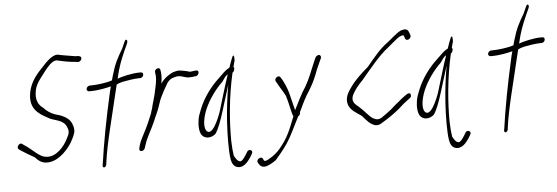

<svg xmlns="http://www.w3.org/2000/svg" viewBox="-54 -890 3545 1222"><g transform="rotate(-5 1719.0 -279.0)"><path d="M41 -86 52 -78C77 -62 108 -42 140 -25C157 -5 181 14 211 14C271 18 334 -34 374 -97C383 -114 398 -140 403 -160C409 -185 401 -203 394 -222C376 -261 327 -278 291 -287C263 -297 239 -314 220 -335C189 -356 170 -392 184 -454C190 -479 203 -501 218 -521C257 -571 293 -628 331 -628C348 -624 373 -619 388 -616C404 -614 428 -609 443 -609L464 -606C478 -603 495 -622 488 -635C483 -644 468 -644 453 -644C401 -653 368 -657 340 -664C304 -664 269 -627 229 -583C188 -541 149 -488 143 -416C135 -317 213 -288 254 -264C281 -249 342 -247 360 -202C366 -189 371 -175 367 -159C366 -153 363 -146 358 -137C328 -70 272 -18 219 -22C169 -22 133 -75 78 -109L67 -117C51 -131 26 -99 41 -86Z M506 -432C504 -422 511 -414 520 -414H528C582 -414 632 -426 661 -433C656 -416 652 -399 648 -380C615 -235 584 -71 567 52L565 62C562 86 587 79 589 57L590 47C606 -74 651 -237 684 -380C689 -401 694 -422 699 -441C712 -449 726 -452 741 -456C768 -461 813 -469 841 -469H850C860 -469 870 -476 872 -486C875 -497 870 -505 859 -505H850C803 -505 732 -488 708 -478C726 -556 742 -594 768 -654L787 -696C797 -719 782 -730 773 -710L754 -667C720 -609 701 -576 679 -499C676 -490 674 -480 671 -470C665 -469 659 -467 654 -465C630 -459 577 -450 535 -450H528C518 -450 508 -441 506 -432Z M807 -25C805 -15 808 -6 818 -6C830 -6 837 -12 842 -23L848 -42C863 -91 894 -138 915 -187C927 -219 945 -251 954 -281C961 -303 969 -327 979 -345L993 -373L1010 -403C1025 -433 1041 -448 1063 -454L1074 -457C1110 -469 1136 -443 1167 -447C1176 -447 1191 -448 1198 -450H1205C1228 -454 1233 -491 1209 -486H1203C1193 -484 1184 -484 1174 -482C1170 -482 1167 -483 1163 -484L1148 -488C1141 -490 1135 -491 1128 -492L1108 -495C1095 -498 1078 -492 1065 -489L1052 -483C1026 -469 1003 -453 983 -422C988 -457 990 -487 984 -511C980 -534 944 -517 949 -497C950 -488 952 -485 952 -473C953 -446 946 -413 938 -379C935 -365 933 -352 929 -341C925 -322 919 -308 915 -292L911 -274C909 -266 906 -257 903 -249C902 -247 901 -245 902 -243C887 -209 874 -174 857 -141C842 -109 821 -76 812 -45Z M1199 -175C1192 -136 1195 -96 1209 -75C1227 -51 1264 -46 1297 -73C1318 -102 1337 -156 1354 -210C1372 -265 1388 -323 1406 -378C1392 -296 1383 -219 1378 -143C1373 -60 1371 38 1380 96C1385 124 1397 141 1414 147C1455 161 1485 124 1505 94L1518 72C1532 49 1497 37 1488 59L1475 80C1467 93 1459 103 1450 110C1446 114 1439 115 1433 112C1423 109 1413 96 1402 75C1398 51 1395 19 1394 -21C1393 -140 1404 -296 1440 -453C1445 -455 1450 -461 1452 -471C1455 -480 1453 -485 1449 -488C1454 -505 1456 -518 1460 -529C1461 -559 1456 -572 1446 -549C1441 -538 1429 -504 1423 -486C1422 -485 1422 -485 1421 -485C1397 -473 1380 -454 1347 -422C1299 -378 1248 -311 1220 -240C1210 -216 1202 -194 1199 -175ZM1254 -234C1281 -298 1327 -359 1370 -400C1384 -420 1394 -437 1409 -445C1385 -375 1361 -291 1338 -216C1324 -173 1276 -55 1241 -100C1223 -128 1234 -185 1254 -234Z M1550 131 1555 140C1564 155 1577 166 1605 159C1624 153 1650 138 1666 126C1693 95 1718 65 1744 27C1772 -15 1801 -78 1832 -139C1839 -143 1843 -148 1845 -155C1846 -158 1845 -161 1845 -164C1854 -181 1861 -197 1869 -214C1886 -249 1905 -282 1923 -309C1945 -345 1961 -382 1977 -426L1997 -471L2008 -495C2014 -510 2001 -523 1987 -514C1982 -511 1977 -508 1975 -503L1964 -479C1941 -425 1921 -369 1893 -322C1866 -282 1841 -230 1816 -180C1812 -196 1808 -213 1803 -232L1795 -264C1786 -306 1774 -338 1753 -378L1742 -396C1732 -415 1699 -394 1709 -374L1720 -355C1735 -326 1753 -303 1766 -275L1776 -239C1781 -220 1786 -198 1790 -179C1795 -164 1795 -152 1802 -143C1787 -105 1775 -73 1759 -40C1739 2 1718 29 1696 56C1680 76 1653 99 1625 114C1613 121 1594 132 1589 119L1585 110C1575 90 1540 112 1550 131Z M2150 -207C2153 -154 2198 -134 2237 -106C2260 -78 2285 -48 2317 -40C2335 -38 2345 -41 2360 -51C2396 -73 2448 -105 2496 -150C2513 -166 2531 -178 2549 -192C2554 -195 2557 -199 2558 -204C2560 -214 2557 -224 2547 -224C2542 -224 2538 -222 2533 -219L2521 -211L2497 -193C2482 -181 2469 -168 2452 -156C2417 -122 2387 -104 2360 -84C2339 -72 2322 -76 2305 -86C2279 -102 2255 -138 2220 -168C2198 -185 2175 -204 2192 -244C2208 -276 2232 -305 2259 -332C2324 -409 2381 -480 2438 -524C2460 -541 2482 -562 2502 -577C2513 -585 2526 -595 2545 -595V-594C2548 -586 2551 -581 2553 -573C2560 -553 2593 -568 2589 -590C2586 -599 2584 -607 2580 -615C2571 -635 2553 -634 2529 -626C2498 -610 2468 -580 2438 -557C2391 -524 2348 -471 2301 -414C2260 -379 2218 -341 2188 -299C2168 -271 2148 -243 2150 -207Z M2594 -175C2587 -136 2590 -96 2604 -75C2622 -51 2659 -46 2692 -73C2713 -102 2732 -156 2749 -210C2767 -265 2783 -323 2801 -378C2787 -296 2778 -219 2773 -143C2768 -60 2766 38 2775 96C2780 124 2792 141 2809 147C2850 161 2880 124 2900 94L2913 72C2927 49 2892 37 2883 59L2870 80C2862 93 2854 103 2845 110C2841 114 2834 115 2828 112C2818 109 2808 96 2797 75C2793 51 2790 19 2789 -21C2788 -140 2799 -296 2835 -453C2840 -455 2845 -461 2847 -471C2850 -480 2848 -485 2844 -488C2849 -505 2851 -518 2855 -529C2856 -559 2851 -572 2841 -549C2836 -538 2824 -504 2818 -486C2817 -485 2817 -485 2816 -485C2792 -473 2775 -454 2742 -422C2694 -378 2643 -311 2615 -240C2605 -216 2597 -194 2594 -175ZM2649 -234C2676 -298 2722 -359 2765 -400C2779 -420 2789 -437 2804 -445C2780 -375 2756 -291 2733 -216C2719 -173 2671 -55 2636 -100C2618 -128 2629 -185 2649 -234Z M3071 -432C3069 -422 3076 -414 3085 -414H3093C3147 -414 3197 -426 3226 -433C3221 -416 3217 -399 3213 -380C3180 -235 3149 -71 3132 52L3130 62C3127 86 3152 79 3154 57L3155 47C3171 -74 3216 -237 3249 -380C3254 -401 3259 -422 3264 -441C3277 -449 3291 -452 3306 -456C3333 -461 3378 -469 3406 -469H3415C3425 -469 3435 -476 3437 -486C3440 -497 3435 -505 3424 -505H3415C3368 -505 3297 -488 3273 -478C3291 -556 3307 -594 3333 -654L3352 -696C3362 -719 3347 -730 3338 -710L3319 -667C3285 -609 3266 -576 3244 -499C3241 -490 3239 -480 3236 -470C3230 -469 3224 -467 3219 -465C3195 -459 3142 -450 3100 -450H3093C3083 -450 3073 -441 3071 -432Z"/></g></svg>

Font: Stray Cat
Style: UltCnObl
Weight: 400
Version: Version 1.0